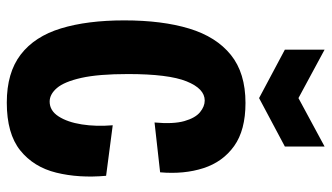

<svg xmlns="http://www.w3.org/2000/svg" viewBox="-220 -718 952 551"><g transform="rotate(90 255.5 -442.0)"><path d="M274 14Q188 14 136 -26Q84 -66 61 -141.5Q38 -217 38 -323Q38 -432 61.5 -509.5Q85 -587 137 -629Q189 -671 275 -671Q353 -671 398.5 -638.5Q444 -606 462 -550.5Q480 -495 474 -426L331 -410Q336 -464 327 -495.5Q318 -527 301.5 -540.5Q285 -554 268 -554Q234 -554 213 -502Q192 -450 192 -334Q192 -249 203 -200Q214 -151 232 -130Q250 -109 271 -109Q297 -109 313.5 -134.5Q330 -160 336.5 -201Q343 -242 339 -290L484 -271Q491 -193 475 -128Q459 -63 411 -24.5Q363 14 274 14ZM122 -898 261 -823 400 -898V-784L261 -710L122 -784Z"/></g></svg>

Font: Bricolage Grotesque 12pt Condensed ExtraBold
Style: Regular
Weight: 800
Width: 3
Designer: Mathieu Triay
Foundry: Atelier Triay
Version: Version 1.001; ttfautohint (v1.8.4.7-5d5b);gftools[0.9.33.de